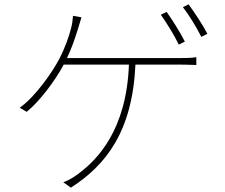

<svg xmlns="http://www.w3.org/2000/svg" viewBox="-20 -826 1040 886"><path d="M749 -771 722 -758C749 -721 786 -660 805 -620L833 -634C811 -678 774 -736 749 -771ZM850 -806 824 -793C853 -756 886 -701 909 -656L937 -670C917 -709 877 -770 850 -806ZM356 -746 317 -753C315 -732 313 -714 308 -696C298 -657 281 -607 253 -553C222 -494 143 -379 71 -329L103 -310C159 -354 234 -452 274 -528H575C564 -227 430 -89 340 -23C319 -7 293 8 272 15L307 40C469 -64 591 -219 605 -528H803C826 -528 861 -527 886 -526V-562C861 -558 827 -558 803 -558H289C313 -608 326 -650 338 -687C344 -707 350 -726 356 -746Z"/></svg>

Font: Noto Sans CJK SC Thin
Style: Regular
Weight: 100
Designer: Ryoko NISHIZUKA 西塚涼子 (kana, bopomofo & ideographs); Paul D. Hunt (Latin, Greek & Cyrillic); Sandoll Communications 산돌커뮤니
Foundry: Adobe
Version: Version 2.004;hotconv 1.0.118;makeotfexe 2.5.65603